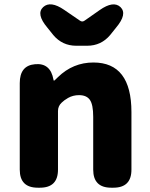

<svg xmlns="http://www.w3.org/2000/svg" viewBox="-20 -874 698 894"><path d="M156 0Q72 0 72 -84V-487Q72 -569 143 -575Q215 -582 229 -503Q230 -498 231.5 -498Q233 -498 250 -515Q320 -583 415 -583Q592 -583 592 -352V-84Q592 0 508 0H498Q414 0 414 -84V-330Q414 -387 398.5 -409Q383 -431 348 -431Q320 -431 297 -418Q278 -407 267 -396Q250 -380 250 -357V-84Q250 0 166 0ZM335 -661Q270 -661 228 -711L200 -746Q147 -809 181 -841Q215 -872 279 -828L352 -778Q363 -770 374 -778L444 -827Q508 -872 541 -841Q574 -809 521 -746L493 -711Q451 -661 386 -661Z"/></svg>

Font: Resource Han Rounded TW Heavy
Style: Regular
Weight: 900
Designer: Cyano Hao (round all glyphs); Ryoko NISHIZUKA 西塚涼子 (kana, bopomofo & ideographs); Paul D. Hunt (Latin, Greek & Cyrillic)
Foundry: Cyano Hao
Version: 0.990